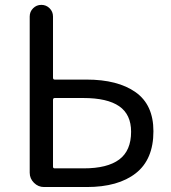

<svg xmlns="http://www.w3.org/2000/svg" viewBox="-20 -753 687 773"><path d="M157.2 0Q133.8 0 116.7 -17.1Q99.6 -34.2 99.6 -57.6V-686.5Q99.6 -706.1 113.3 -719.7Q127 -733.4 146.5 -733.4Q166 -733.4 179.7 -719.7Q193.4 -706.1 193.4 -686.5V-440.4Q193.4 -432.6 200.2 -432.6H328.1Q454.1 -432.6 525.9 -381.8Q597.7 -331.1 597.7 -224.6Q597.7 -111.3 526.9 -55.7Q456.1 0 329.1 0ZM193.4 -82Q193.4 -75.2 200.2 -75.2H317.4Q412.1 -75.2 460 -110.8Q507.8 -146.5 507.8 -222.7Q507.8 -292 460 -325.2Q412.1 -358.4 315.4 -358.4H200.2Q193.4 -358.4 193.4 -350.6Z"/></svg>

Font: Gen Jyuu Gothic Regular
Style: Regular
Weight: 400
Designer: [Source Han Sans]
Ryoko NISHIZUKA  (kana & ideographs); Paul D. Hunt (Latin, Greek & Cyrillic); Wenlong ZHANG  (bopomofo
Version: Version 1.002.20150607